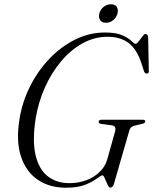

<svg xmlns="http://www.w3.org/2000/svg" viewBox="-20 -866 716 898"><path d="M471.5 -714Q524 -714 552.8 -700.8Q581.5 -687.5 594.8 -674.2Q608 -661 614 -661Q620 -661 628.8 -672.5Q637.5 -684 646 -695.5Q654.5 -707 659.5 -707Q671.5 -707 673 -691.5L676 -534Q677 -522.5 666 -522Q657.5 -522 653.5 -532.5L641 -571.5Q619 -637.5 580.5 -665.8Q542 -694 483.5 -694Q421 -694 365.8 -663.2Q310.5 -632.5 265.8 -579.2Q221 -526 190.2 -457.2Q159.5 -388.5 147 -313Q130.5 -207 146.5 -140Q162.5 -73 203.8 -41.2Q245 -9.5 304 -9.5Q369 -9.5 418.2 -40.2Q467.5 -71 481.5 -120.5L517.5 -248.5Q526.5 -277.5 502 -280L453.5 -286.5Q441 -288 441.5 -296.5Q441.5 -306 456 -306H648Q660 -306 659.5 -297.5Q658.5 -289.5 644 -286.5L610 -278.5Q590.5 -274.5 585 -256L512.5 -4.5Q507.5 11.5 495 11.5Q489.5 11.5 483 -2.8Q476.5 -17 470.2 -31.5Q464 -46 459 -46Q452.5 -46 433.8 -31.5Q415 -17 380 -2.5Q345 12 288.5 12Q211.5 12 156.8 -25.2Q102 -62.5 78.2 -133.8Q54.5 -205 71 -308Q83.5 -387.5 119.8 -460.5Q156 -533.5 210.2 -590.5Q264.5 -647.5 331.2 -680.8Q398 -714 471.5 -714ZM475.5 -759.5Q456.5 -759.5 448.2 -772Q440 -784.5 444.5 -803Q449.5 -821.5 464.5 -833.8Q479.5 -846 499 -846Q518 -846 526 -833.8Q534 -821.5 529.5 -803Q524.5 -784.5 509.8 -772Q495 -759.5 475.5 -759.5Z"/></svg>

Font: Fraunces 72pt S000 Light
Style: Italic
Weight: 300
Italic angle: -16°
Version: Version 1.000; ttfautohint (v1.8.3)